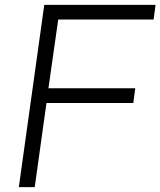

<svg xmlns="http://www.w3.org/2000/svg" viewBox="-20 -765 656 785"><path d="M57 0 161 -745H616L608 -685H218L178 -404H533L525 -344H170L122 0Z"/></svg>

Font: Plus Jakarta Sans Light
Style: Italic
Weight: 300
Italic angle: -8°
Designer: Gumpita Rahayu
Foundry: Tokotype
Version: Version 2.071; ttfautohint (v1.8.4.7-5d5b);gftools[0.9.29]